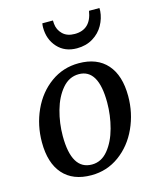

<svg xmlns="http://www.w3.org/2000/svg" viewBox="-122 -902 818 997"><g transform="rotate(-15 287.0 -403.0)"><path d="M535 -337Q535 -246 498.5 -166Q462 -86 395.5 -37.5Q329 11 245 11Q146 11 93 -49Q40 -109 40 -220Q40 -312 76.5 -392Q113 -472 179.5 -520Q246 -568 330 -568Q429 -568 482 -508Q535 -448 535 -337ZM153 -224Q153 -42 262 -42Q313 -42 349 -86Q385 -130 403 -197Q421 -264 421 -333Q421 -513 316 -513Q264 -513 227 -469.5Q190 -426 171.5 -359.5Q153 -293 153 -224ZM200 -795Q200 -805 202 -817H259L260 -799Q263 -766 286.5 -743Q310 -720 351 -720Q438 -720 453 -817H509V-801Q506 -762 486 -726Q466 -690 429 -667.5Q392 -645 343 -645Q278 -645 239 -688Q200 -731 200 -795Z"/></g></svg>

Font: Koeln Type Serif
Style: Italic
Weight: 400
Italic angle: -8°
Designer: Eben Sorkin
Foundry: Eben Sorkin
Version: Version 2.002